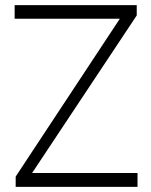

<svg xmlns="http://www.w3.org/2000/svg" viewBox="-20 -727 588 747"><path d="M41 -40 462 -678 477 -654H37V-707H512V-667L87 -27L83 -54H515V0H41Z"/></svg>

Font: Asta Sans Light
Style: Regular
Weight: 300
Designer: 42dot
Version: Version 1.000